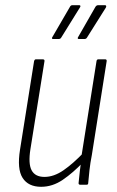

<svg xmlns="http://www.w3.org/2000/svg" viewBox="-20 -710 449 738"><path d="M138 8Q89 8 67 -26Q45 -60 57 -135L111 -475Q113 -482 118 -482H144Q152 -482 151 -475L97 -137Q88 -81 101.5 -55.5Q115 -30 151 -30Q187 -30 224 -55.5Q261 -81 304 -126L300 -87Q261 -46 221.5 -19Q182 8 138 8ZM288 0Q282 0 282 -6Q284 -28 287 -53.5Q290 -79 293 -99V-109L351 -475Q352 -482 358 -482H384Q391 -482 390 -475L333 -114Q327 -84 324 -56.5Q321 -29 319 -6Q319 0 313 0ZM283 -560Q280 -560 279 -562Q278 -564 280 -567L347 -684Q351 -690 357 -690H384Q387 -690 388 -687.5Q389 -685 387 -681L314 -565Q311 -560 304 -560ZM184 -560Q181 -560 180 -562Q179 -564 181 -567L249 -684Q252 -690 258 -690H285Q288 -690 289 -687.5Q290 -685 287 -681L215 -565Q212 -560 205 -560Z"/></svg>

Font: Sofia Sans Condensed ExtraLight
Style: Italic
Weight: 250
Italic angle: -9°
Version: Version 4.100